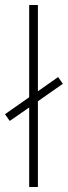

<svg xmlns="http://www.w3.org/2000/svg" viewBox="-22 -750 272 770"><path d="M95 0H130V-344L230 -414L211 -441L130 -384V-730H95V-360L-2 -292L17 -265L95 -319Z"/></svg>

Font: TitilliumText22L
Style: 1 wt
Weight: 100
Designer: Campivisivi
Foundry: Campivisivi
Version: 1.000